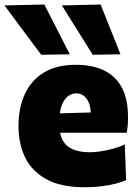

<svg xmlns="http://www.w3.org/2000/svg" viewBox="-54 -796 601 831"><path d="M312.5 14.5Q211.5 14.5 148.2 -19.5Q85 -53.5 55.5 -113.2Q26 -173 26 -251Q26 -328.5 53.2 -388.2Q80.5 -448 135.5 -481.8Q190.5 -515.5 274.5 -515.5Q346 -515.5 396.2 -491.2Q446.5 -467 473.2 -417.2Q500 -367.5 500 -289.5Q500 -269 498.8 -253Q497.5 -237 495 -221.5L337 -276.5Q338 -282.5 338.5 -289.2Q339 -296 339 -301.5Q339 -343.5 321.5 -367.8Q304 -392 276.5 -392Q256 -392 239.8 -379.2Q223.5 -366.5 213.8 -341.8Q204 -317 204 -280V-248.5Q204 -212.5 217.8 -187.8Q231.5 -163 260.5 -150Q289.5 -137 336 -137Q354 -137 380.2 -140.8Q406.5 -144.5 434.5 -152Q462.5 -159.5 486 -171L492 -16.5Q472.5 -8 446 -1Q419.5 6 386 10.2Q352.5 14.5 312.5 14.5ZM97 -221.5V-302.5L387.5 -310.5L495 -292.5V-221.5ZM124.5 -559Q99 -593 72.8 -628Q46.5 -663 19.8 -699.2Q-7 -735.5 -34.5 -772.5L138 -776.5Q165.5 -722.5 193 -668.8Q220.5 -615 248 -561ZM347.5 -559Q326.5 -593 304.2 -628Q282 -663 259.5 -699.2Q237 -735.5 214 -772.5L381.5 -776.5Q403 -722.5 424.5 -668.8Q446 -615 467.5 -561Z"/></svg>

Font: Commissioner Thin ExtraBold
Style: Regular
Weight: 800
Version: Version 1.000